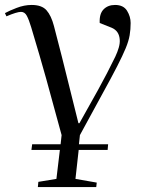

<svg xmlns="http://www.w3.org/2000/svg" viewBox="-33 -540 584 776"><path d="M120 216 122 195 195 183 209 66H94L97 43H212L216 6Q206 -29 191.5 -83.5Q177 -138 153.5 -222.5Q130 -307 93 -430Q84 -460 75.5 -476Q67 -492 52 -492Q35 -492 -7 -474L-13 -487Q3 -496 34 -508Q65 -520 95 -520Q136 -520 155 -498.5Q174 -477 185 -435Q200 -379 217.5 -309Q235 -239 252.5 -168.5Q270 -98 284 -42H288Q327 -111 363.5 -177Q400 -243 433 -311Q442 -330 447 -347.5Q452 -365 451 -379Q449 -415 418 -428L370 -447Q368 -484 385.5 -502Q403 -520 432 -520Q466 -520 480.5 -496.5Q495 -473 495 -447Q495 -421 491 -397.5Q487 -374 475 -345Q463 -316 440.5 -272Q418 -228 381 -161Q344 -94 290 6L286 43H404L402 66H285L272 183L358 198L356 216Z"/></svg>

Font: Literata 72pt
Style: Italic
Weight: 400
Italic angle: -2°
Designer: Latin by Veronika Burian and Jose Scaglione. Greek by Irene Vlachou. Cyrillic by Vera Evstafieva
Foundry: TypeTogether
Version: Version 3.002